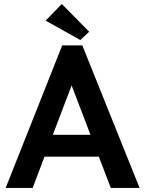

<svg xmlns="http://www.w3.org/2000/svg" viewBox="-20 -929 718 949"><path d="M8 0H141.3L351.8 -553.7H316L527.7 0H670L386.8 -704.7H287.5ZM171.8 -154.5H498V-262.8H171.8ZM285.5 -909.3 205.5 -827 377 -731.2 420.8 -772.2Z"/></svg>

Font: Tilda Sans VF
Style: Regular
Weight: 400
Designer: ParaType Ltd
Foundry: ParaType Ltd
Version: Version 1.010